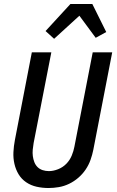

<svg xmlns="http://www.w3.org/2000/svg" viewBox="-20 -933 590 965"><path d="M224 12Q193 12 164 5.5Q135 -1 111.5 -17Q88 -33 73.5 -57Q59 -81 52.5 -109.5Q46 -138 47.5 -168.5Q49 -199 55 -230L140 -670H238L149 -214Q146 -197 144.5 -180.5Q143 -164 145 -148.5Q147 -133 152.5 -118.5Q158 -104 168.5 -93.5Q179 -83 194 -78Q209 -73 226 -73Q248 -73 272 -82.5Q296 -92 313.5 -110Q331 -128 340.5 -151Q350 -174 354 -196L446 -670H544L449 -180Q444 -155 435 -129.5Q426 -104 410.5 -81Q395 -58 373.5 -39.5Q352 -21 327 -9Q302 3 275.5 7.5Q249 12 224 12ZM252 -738 209 -777 334 -913H444L514 -772L461 -743L379 -854Z"/></svg>

Font: Lode Dark Term
Style: Bold Italic
Weight: 700
Italic angle: -11°
Monospace: yes
Designer: Belleve Invis
Foundry: Belleve Invis
Version: Version 29.2.0